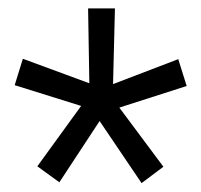

<svg xmlns="http://www.w3.org/2000/svg" viewBox="-20 -731 468 447"><path d="M118.2 -306.6 211.9 -449.2 309.6 -304.7 360.4 -342.8 257.8 -480.5 414.6 -530.8 395 -593.3 243.2 -535.2 247.6 -711.4H185.1L188 -537.1L33.2 -594.2L14.2 -532.7L168.9 -484.4L66.9 -343.8Z"/></svg>

Font: Vazirmatn Light
Style: Regular
Weight: 300
Designer: Saber Rastikerdar
Foundry: Saber Rastikerdar
Version: Version 33.003